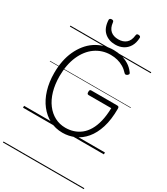

<svg xmlns="http://www.w3.org/2000/svg" viewBox="-345 -1274 1562 1793"><g transform="rotate(30 436.0 -377.0)"><path d="M435 19Q358 19 295 -14Q232 -47 186 -106Q140 -165 115 -247Q90 -329 90 -427Q90 -495 102 -556Q114 -617 137.5 -668Q161 -719 194 -760.5Q227 -802 269 -830.5Q311 -859 360.5 -874.5Q410 -890 465 -890Q511 -890 552.5 -879.5Q594 -869 631 -846.5Q668 -824 697 -785Q705 -775 703.5 -768.5Q702 -762 693 -754Q683 -747 675 -746.5Q667 -746 659 -755Q634 -783 603.5 -801Q573 -819 538.5 -828Q504 -837 464 -837Q418 -837 377 -824Q336 -811 300.5 -786Q265 -761 237 -725Q209 -689 189 -643.5Q169 -598 158.5 -543.5Q148 -489 148 -427Q148 -338 169 -265.5Q190 -193 229 -141.5Q268 -90 320.5 -62.5Q373 -35 435 -35Q480 -35 521 -48Q562 -61 597 -88.5Q632 -116 658 -160Q684 -204 699 -265.5Q714 -327 716 -408H472Q462 -408 458 -414Q454 -420 454 -433Q454 -447 458 -452.5Q462 -458 472 -458H750Q762 -458 767 -453Q772 -448 772 -435Q772 -316 745 -230.5Q718 -145 671 -89.5Q624 -34 563 -7.5Q502 19 435 19ZM450 -940Q378 -940 332 -982.5Q286 -1025 282 -1109Q282 -1118 288 -1123.5Q294 -1129 306 -1129Q318 -1129 323 -1124Q328 -1119 329 -1109Q335 -1052 366.5 -1024.5Q398 -997 450 -997Q502 -997 534 -1024.5Q566 -1052 572 -1109Q573 -1119 577.5 -1124Q582 -1129 593 -1129Q606 -1129 612.5 -1123.5Q619 -1118 618 -1109Q616 -1054 593.5 -1016.5Q571 -979 534 -959.5Q497 -940 450 -940ZM0 365H872V375H0ZM0 -20H872V0H0ZM0 -505H872V-500H0ZM0 -885H872V-875H0Z"/></g></svg>

Font: Playwrite AT Guides
Style: Regular
Weight: 400
Designer: Veronika Burian, José Scaglione
Foundry: TypeTogether
Version: Version 1.003